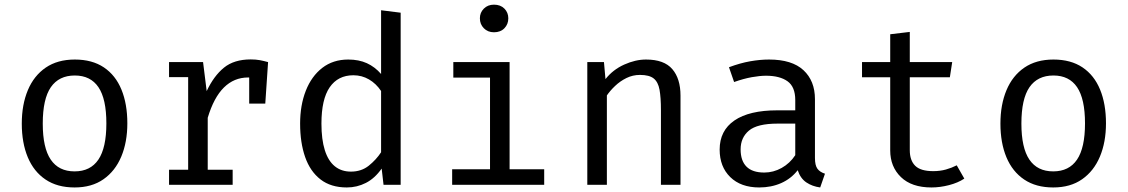

<svg xmlns="http://www.w3.org/2000/svg" viewBox="-20 -793 4840 824"><path d="M301 -537.5Q375.5 -537.5 425.8 -503.8Q476 -470 501.2 -408.5Q526.5 -347 526.5 -263.5Q526.5 -183 500.5 -121Q474.5 -59 424.2 -23.8Q374 11.5 300 11.5Q226 11.5 175.5 -22.5Q125 -56.5 99.2 -118.2Q73.5 -180 73.5 -262.5Q73.5 -344 99.5 -406Q125.5 -468 176.2 -502.8Q227 -537.5 301 -537.5ZM301 -469Q233 -469 198.2 -418.8Q163.5 -368.5 163.5 -262.5Q163.5 -158.5 197.8 -108Q232 -57.5 300 -57.5Q368 -57.5 402.2 -108Q436.5 -158.5 436.5 -263.5Q436.5 -368.5 402.5 -418.8Q368.5 -469 301 -469Z M705.5 0V-64.5H787.5V-462H705.5V-526.5H851.5L867 -402Q897.5 -467 941 -502.5Q984.5 -538 1056 -538Q1078 -538 1095.2 -534.8Q1112.5 -531.5 1130.5 -526.5L1106 -451.5Q1089.5 -456 1076 -458.2Q1062.5 -460.5 1045 -460.5Q984.5 -460.5 941 -417.5Q897.5 -374.5 871.5 -287.5V-64.5H978.5V0ZM1049.5 -348.5V-463L1058 -526.5H1130.5L1118.5 -348.5Z M1615.5 -749 1699.5 -738.5V0H1626L1618 -69.5Q1588.5 -27.5 1550.2 -8Q1512 11.5 1468.5 11.5Q1400 11.5 1355.5 -23Q1311 -57.5 1289.5 -119.2Q1268 -181 1268 -262.5Q1268 -341.5 1292.5 -403.8Q1317 -466 1363.2 -501.8Q1409.5 -537.5 1474.5 -537.5Q1520 -537.5 1554.5 -521.8Q1589 -506 1615.5 -475.5ZM1496.5 -470Q1430.5 -470 1395 -418.5Q1359.5 -367 1359.5 -262.5Q1359.5 -194.5 1374 -148.5Q1388.5 -102.5 1416.8 -79.5Q1445 -56.5 1486 -56.5Q1531 -56.5 1562.8 -82Q1594.5 -107.5 1615.5 -139.5V-402.5Q1594 -434.5 1563.5 -452.2Q1533 -470 1496.5 -470Z M2167 -526.5V-66.5H2315.5V0H1920.5V-66.5H2083V-460H1925.5V-526.5ZM2100 -773Q2128 -773 2144.8 -756Q2161.5 -739 2161.5 -714.5Q2161.5 -689 2144.8 -671.8Q2128 -654.5 2100 -654.5Q2073.5 -654.5 2056.5 -671.8Q2039.5 -689 2039.5 -714.5Q2039.5 -739 2056.5 -756Q2073.5 -773 2100 -773Z M2500.5 0V-526.5H2572L2578.5 -453.5Q2610.5 -494 2658.8 -515.8Q2707 -537.5 2752.5 -537.5Q2830 -537.5 2865.2 -496.5Q2900.5 -455.5 2900.5 -382.5V0H2816.5V-320.5Q2816.5 -374.5 2810.5 -407.8Q2804.5 -441 2785.5 -456.2Q2766.5 -471.5 2726.5 -471.5Q2695.5 -471.5 2668.2 -458Q2641 -444.5 2619.8 -424.2Q2598.5 -404 2584.5 -383.5V0Z M3477.5 -115Q3477.5 -83.5 3488 -69Q3498.5 -54.5 3520.5 -47.5L3500 11.5Q3466 7 3440.5 -10.2Q3415 -27.5 3403.5 -62.5Q3375 -26 3332.5 -7.2Q3290 11.5 3238.5 11.5Q3159.5 11.5 3114 -33Q3068.5 -77.5 3068.5 -151Q3068.5 -232.5 3132 -276Q3195.5 -319.5 3315.5 -319.5H3393V-363.5Q3393 -420.5 3359.8 -444.2Q3326.5 -468 3267.5 -468Q3241.5 -468 3206.5 -461.8Q3171.5 -455.5 3130.5 -441L3108.5 -504.5Q3157 -522.5 3199.5 -530Q3242 -537.5 3280.5 -537.5Q3379 -537.5 3428.2 -491.8Q3477.5 -446 3477.5 -367.5ZM3260 -52.5Q3299 -52.5 3334.5 -72.2Q3370 -92 3393 -127V-262.5H3317Q3230 -262.5 3194.2 -232.5Q3158.5 -202.5 3158.5 -152Q3158.5 -103 3183.8 -77.8Q3209 -52.5 3260 -52.5Z M4118.5 -26.5Q4091.5 -8.5 4053 1.5Q4014.5 11.5 3977.5 11.5Q3892.5 11.5 3846.5 -33Q3800.5 -77.5 3800.5 -147.5V-461.5H3679.5V-526.5H3800.5V-646L3884.5 -656V-526.5H4066.5L4056.5 -461.5H3884.5V-148.5Q3884.5 -104.5 3907.8 -81.5Q3931 -58.5 3985 -58.5Q4014.5 -58.5 4039.5 -65.5Q4064.5 -72.5 4086 -83.5Z M4501 -537.5Q4575.5 -537.5 4625.8 -503.8Q4676 -470 4701.2 -408.5Q4726.5 -347 4726.5 -263.5Q4726.5 -183 4700.5 -121Q4674.5 -59 4624.2 -23.8Q4574 11.5 4500 11.5Q4426 11.5 4375.5 -22.5Q4325 -56.5 4299.2 -118.2Q4273.5 -180 4273.5 -262.5Q4273.5 -344 4299.5 -406Q4325.5 -468 4376.2 -502.8Q4427 -537.5 4501 -537.5ZM4501 -469Q4433 -469 4398.2 -418.8Q4363.5 -368.5 4363.5 -262.5Q4363.5 -158.5 4397.8 -108Q4432 -57.5 4500 -57.5Q4568 -57.5 4602.2 -108Q4636.5 -158.5 4636.5 -263.5Q4636.5 -368.5 4602.5 -418.8Q4568.5 -469 4501 -469Z"/></svg>

Font: Fira Code Light
Style: Regular
Weight: 400
Monospace: yes
Version: Version 5.002